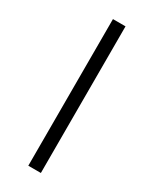

<svg xmlns="http://www.w3.org/2000/svg" viewBox="-188 -766 653 814"><g transform="rotate(30 138.0 -359.0)"><path d="M107.4 0V-717.8H168.9V0Z"/></g></svg>

Font: Gothic A1 Light
Style: Regular
Weight: 300
Version: Version 2.50